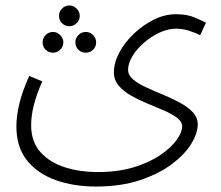

<svg xmlns="http://www.w3.org/2000/svg" viewBox="-20 -452 810 703"><path d="M40 11Q40 -25 50 -69Q60 -113 87 -174L135 -154Q94 -63 94 6Q94 68 129 106Q164 144 219 161Q274 178 336 178Q413 178 471 160Q529 142 568 115Q607 88 627 60Q647 32 647 11Q647 -6 629 -20Q611 -34 582.5 -46.5Q554 -59 522 -72Q490 -85 461.5 -101Q433 -117 415 -138Q397 -159 397 -187Q397 -222 416.5 -259Q436 -296 469.5 -328Q503 -360 543 -380Q583 -400 625 -400Q664 -400 691.5 -388.5Q719 -377 734 -369L713 -323Q696 -332 672 -339.5Q648 -347 625 -347Q595 -347 564 -332.5Q533 -318 506.5 -295Q480 -272 464.5 -246Q449 -220 449 -196Q449 -177 467 -161.5Q485 -146 514.5 -132.5Q544 -119 576.5 -105.5Q609 -92 638 -76.5Q667 -61 685.5 -41.5Q704 -22 704 3Q704 36 680 75Q656 114 608.5 149.5Q561 185 491.5 208Q422 231 331 231Q250 231 184 207.5Q118 184 79 135.5Q40 87 40 11ZM234 -356Q218 -356 207 -367Q196 -378 196 -394Q196 -409 207 -420.5Q218 -432 234 -432Q249 -432 260.5 -420.5Q272 -409 272 -394Q272 -378 260.5 -367Q249 -356 234 -356ZM174 -259Q158 -259 147 -270Q136 -281 136 -297Q136 -312 147 -323.5Q158 -335 174 -335Q189 -335 200.5 -323.5Q212 -312 212 -297Q212 -281 200.5 -270Q189 -259 174 -259ZM294 -259Q278 -259 267 -270Q256 -281 256 -297Q256 -312 267 -323.5Q278 -335 294 -335Q310 -335 321 -323.5Q332 -312 332 -297Q332 -281 321 -270Q310 -259 294 -259Z"/></svg>

Font: Noto Sans Arabic UI Lt
Style: Regular
Weight: 300
Designer: Monotype Design Team, Nadine Chahine and Nizar Qandah
Foundry: Monotype Imaging Inc.
Version: Version 2.010; ttfautohint (v1.8.4.7-5d5b)